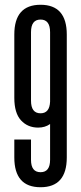

<svg xmlns="http://www.w3.org/2000/svg" viewBox="-20 -775 340 805"><path d="M40 -190H110V-105Q110 -53 150 -53Q190 -53 190 -105V-255Q169 -240 140 -240Q96 -240 68 -270.5Q40 -301 40 -365V-630Q40 -755 150 -755Q260 -755 260 -630V-115Q260 10 150 10Q40 10 40 -115ZM110 -640V-353Q110 -300 150 -300Q188 -300 190 -349V-640Q190 -693 150 -693Q110 -693 110 -640Z"/></svg>

Font: Exetegue
Style: Regular
Weight: 400
Designer: Fábio Duarte Martins
Foundry: Fábio Duarte Martins
Version: Version 0.001